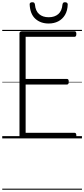

<svg xmlns="http://www.w3.org/2000/svg" viewBox="-20 -1236 752 1715"><path d="M181 0Q167 0 160.5 -5.5Q154 -11 154 -23V-938Q154 -948 161 -952.5Q168 -957 182 -957H645Q653 -957 657.5 -951.5Q662 -946 662 -933Q662 -919 657.5 -913Q653 -907 645 -907H209V-531H578Q586 -531 590 -525.5Q594 -520 594 -506Q594 -492 590 -486.5Q586 -481 578 -481H209V-50H645Q653 -50 657.5 -44.5Q662 -39 662 -25Q662 -11 657.5 -5.5Q653 0 645 0ZM415 -1026Q342 -1026 295.5 -1068.5Q249 -1111 245 -1196Q244 -1205 250 -1210.5Q256 -1216 269 -1216Q281 -1216 285.5 -1211Q290 -1206 292 -1196Q297 -1138 329.5 -1110Q362 -1082 415 -1082Q468 -1082 500.5 -1110Q533 -1138 538 -1196Q540 -1206 544.5 -1211Q549 -1216 560 -1216Q573 -1216 579 -1210.5Q585 -1205 585 -1196Q583 -1140 560.5 -1102.5Q538 -1065 500.5 -1045.5Q463 -1026 415 -1026ZM0 449H712V459H0ZM0 -20H712V0H0ZM0 -505H712V-500H0ZM0 -969H712V-959H0Z"/></svg>

Font: Playwrite IT Trad Guides
Style: Regular
Weight: 400
Designer: Veronika Burian, José Scaglione
Foundry: TypeTogether
Version: Version 1.003